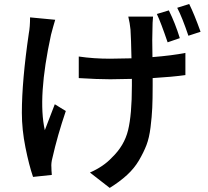

<svg xmlns="http://www.w3.org/2000/svg" viewBox="-20 -834 1017 939"><path d="M728.5 -752.9Q725.6 -723.6 725.6 -689.5Q723.6 -653.3 725.6 -554.7Q822.3 -562.5 886.7 -575.2V-466.8Q824.2 -458 726.6 -452.1V-415Q726.6 -348.6 724.6 -306.2Q722.7 -263.7 716.3 -211.9Q710 -160.2 696.3 -124.5Q682.6 -88.9 659.7 -49.8Q636.7 -10.7 601.1 22Q565.4 54.7 516.6 85L419.9 9.8Q486.3 -19.5 526.4 -62.5Q587.9 -121.1 606.4 -197.3Q625 -273.4 625 -415V-448.2Q554.7 -446.3 519.5 -446.3Q457 -446.3 365.2 -452.1V-557.6Q437.5 -546.9 517.6 -546.9Q550.8 -546.9 623 -548.8Q621.1 -645.5 618.2 -689.5Q615.2 -720.7 607.4 -752.9ZM86.9 -282.2Q86.9 -438.5 121.1 -671.9Q127 -702.1 127 -749L250 -737.3Q240.2 -705.1 229.5 -664.1Q163.1 -358.4 199.2 -197.3Q232.4 -285.2 248 -324.2L301.8 -291Q260.7 -169.9 236.3 -61.5Q229.5 -36.1 231.4 -15.6Q231.4 -2 233.4 21.5L141.6 31.2Q122.1 -25.4 104.5 -112.8Q86.9 -200.2 86.9 -282.2ZM747.1 -765.6 805.7 -783.2Q836.9 -720.7 859.4 -647.5L799.8 -627Q766.6 -724.6 747.1 -765.6ZM846.7 -795.9 905.3 -814.5Q929.7 -765.6 960.9 -678.7L901.4 -659.2Q871.1 -749 846.7 -795.9Z"/></svg>

Font: Min Sans SemiBold
Style: Regular
Weight: 600
Designer: Jinseong-Kim, NotoSansCJK, Nunito
Foundry: Jinseong-Kim
Version: Version 1.400;Glyphs 3.1.2 (3151)